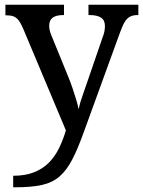

<svg xmlns="http://www.w3.org/2000/svg" viewBox="-20 -556 608 816"><path d="M36 191Q87 191 124 176.5Q161 162 187 136Q213 110 230.5 74.5Q248 39 260 -2L76 -440Q67 -460 58 -471Q49 -482 37 -486.5Q25 -491 6 -491H3V-536H252V-492H249Q219 -492 204 -481Q189 -470 189 -446Q189 -438 191 -428.5Q193 -419 197 -409L270 -230Q280 -206 288.5 -180.5Q297 -155 304 -132Q311 -109 314 -92Q320 -120 331 -150Q342 -180 350 -205L417 -400Q422 -412 424 -424Q426 -436 426 -445Q426 -470 409.5 -481Q393 -492 360 -492H356V-536H568V-492H565Q546 -492 533 -485.5Q520 -479 510 -462.5Q500 -446 489 -415L337 3Q311 76 287 122Q263 168 233 194Q203 220 158.5 230Q114 240 46 240H36Z"/></svg>

Font: ET Text
Style: Regular
Weight: 470
Designer: Monotype Design Team
Foundry: Monotype Imaging Inc.
Version: Version 2.009